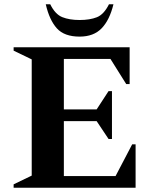

<svg xmlns="http://www.w3.org/2000/svg" viewBox="-20 -882 721 902"><path d="M44 0V-16L129 -57V-603L44 -644V-660H589V-487H573L499 -605H280V-368H434L490 -454H506V-229H490L434 -313H280V-55H523L601 -204H617V0ZM354 -710Q282 -710 247 -749Q212 -788 195 -862H216Q239 -815 272.5 -801.5Q306 -788 354 -788Q402 -788 435 -801Q468 -814 492 -862H513Q495 -788 457.5 -749Q420 -710 354 -710Z"/></svg>

Font: Spectral
Style: Bold
Weight: 700
Designer: Jean-Baptiste Levee
Foundry: Production Type
Version: Version 2.001